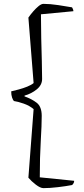

<svg xmlns="http://www.w3.org/2000/svg" viewBox="-20 -813 435 994"><path d="M205 161Q189 161 165.5 143Q142 125 127 107L154 -248Q133 -266 103 -276.5Q73 -287 52 -290Q47 -295 42.5 -308Q38 -321 38 -340Q55 -344 77.5 -350Q100 -356 121 -364.5Q142 -373 154 -383L127 -722Q138 -738 152 -754Q166 -770 180 -781.5Q194 -793 205 -793Q239 -793 282 -786.5Q325 -780 353 -775Q355 -772 357.5 -766Q360 -760 360 -755L192 -739Q192 -677 193.5 -614Q195 -551 196.5 -496.5Q198 -442 198 -404Q198 -373 170.5 -350.5Q143 -328 107 -318V-314Q144 -301 170 -281Q196 -261 196 -213Q196 -166 191 -82.5Q186 1 186 105L364 123Q364 130 360.5 136Q357 142 353 145Q322 151 279.5 156Q237 161 205 161Z"/></svg>

Font: Texturina Thin
Style: Regular
Weight: 100
Designer: Guillermo Torres Carreño
Foundry: Omnibus-Type
Version: Version 1.002; ttfautohint (v1.8.3)